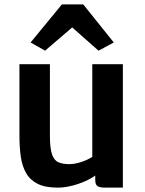

<svg xmlns="http://www.w3.org/2000/svg" viewBox="-20 -851 663 879"><path d="M244.5 8Q187.5 8 152.8 -9.2Q118 -26.5 99.8 -58.2Q81.5 -90 75.2 -133.8Q69 -177.5 69 -230V-557H208.5V-229.5Q208.5 -172.5 218 -144.8Q227.5 -117 247.2 -108.2Q267 -99.5 298 -99.5Q317 -99.5 337.5 -105Q358 -110.5 375.2 -118.2Q392.5 -126 402.5 -133V-557H542.5V8H460Q439 8 427.5 1.8Q416 -4.5 416 -28.5V-66L418.5 -49Q397.5 -33.5 367.8 -20.5Q338 -7.5 305.8 0.2Q273.5 8 244.5 8ZM186.5 -619 120 -656.5 263.5 -831H361L501 -656.5L431 -619L310.5 -725.5Z"/></svg>

Font: Merriweather Sans SemiBold
Style: Regular
Weight: 600
Designer: Eben Sorkin
Foundry: Eben Sorkin
Version: Version 2.001